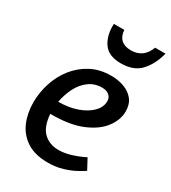

<svg xmlns="http://www.w3.org/2000/svg" viewBox="-182 -824 830 931"><g transform="rotate(30 233.0 -358.5)"><path d="M293 -506Q331 -506 364.5 -494Q398 -482 418.5 -456.5Q439 -431 439 -391Q439 -343 405.5 -298.5Q372 -254 303.5 -225.5Q235 -197 128 -198Q133 -129 165.5 -97.5Q198 -66 250 -66Q280 -66 316 -76.5Q352 -87 390 -106L421 -48Q408 -39 381.5 -24.5Q355 -10 317.5 1.5Q280 13 236 13Q162 13 116.5 -17Q71 -47 50 -96.5Q29 -146 29 -206Q29 -260 46 -313.5Q63 -367 97 -410.5Q131 -454 180 -480Q229 -506 293 -506ZM283 -434Q241 -434 209.5 -410.5Q178 -387 159 -349Q140 -311 132 -268Q191 -268 237 -284.5Q283 -301 310 -328.5Q337 -356 337 -389Q337 -410 322 -422Q307 -434 283 -434ZM466 -730Q449 -664 411 -622.5Q373 -581 301 -581Q232 -581 203 -623Q174 -665 177 -730H235Q241 -660 312 -660Q382 -660 408 -730Z"/></g></svg>

Font: Rosario SemiBold
Style: Italic
Weight: 600
Italic angle: -8.05°
Designer: Hector Gatti
Foundry: Omnibus Type
Version: Version 1.101; ttfautohint (v1.8.1.43-b0c9)